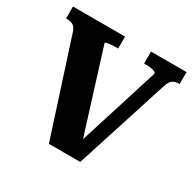

<svg xmlns="http://www.w3.org/2000/svg" viewBox="-155 -876 1056 1044"><g transform="rotate(30 372.5 -354.0)"><path d="M441 -58 415 -84 582 -614Q582 -621 574 -625.5Q566 -630 551 -632.5Q536 -635 518 -635H506V-710H729V-635H724Q700 -635 685 -624Q670 -613 660 -581L473 2H276L85 -589Q76 -617 60.5 -626Q45 -635 21 -635H16V-710H343V-635H329Q310 -635 295.5 -633.5Q281 -632 272.5 -630Q264 -628 264 -624Z"/></g></svg>

Font: Roboto Serif 20pt
Style: Bold
Weight: 700
Version: Version 1.008